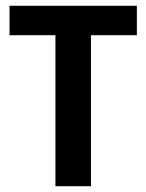

<svg xmlns="http://www.w3.org/2000/svg" viewBox="-20 -645 507 665"><path d="M295 0H172V-523H13V-625H454V-523H295Z"/></svg>

Font: Changa Medium
Style: Regular
Weight: 500
Designer: Eduardo Rodriguez Tunni
Foundry: Eduardo Rodriguez Tunni
Version: Version 2.002; ttfautohint (v1.5) -l 8 -r 50 -G 150 -x 14 -H